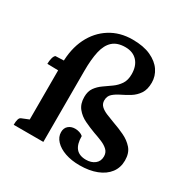

<svg xmlns="http://www.w3.org/2000/svg" viewBox="-166 -889 1044 1057"><g transform="rotate(30 356.0 -361.0)"><path d="M473.4 12Q421.9 12 381.5 -2Q341.1 -16.1 317.9 -40.8Q294.6 -65.5 294.6 -95.9Q294.6 -122.1 311.4 -136.4Q328.2 -150.8 353.3 -150.8Q367.3 -150.8 381.1 -146.4Q395 -142 404.1 -133.6Q404.1 -82.4 425 -57.2Q445.9 -32 489 -32Q522.4 -32 544.4 -49.2Q566.4 -66.5 566.4 -97Q566.4 -121.7 550.5 -137.1Q534.7 -152.5 509.5 -163.2Q484.3 -173.8 454.6 -183.9Q420.8 -196.4 386.9 -212.6Q353 -228.8 330.7 -256.4Q308.5 -283.9 308.5 -327.3Q308.5 -363.3 325 -386.5Q341.5 -409.6 365.9 -426.5Q390.3 -443.4 414.7 -460.8Q439 -478.2 455.6 -502.7Q472.1 -527.1 472.1 -565.2Q472.1 -617.7 444.6 -647.8Q417.1 -677.8 368.5 -677.8Q317.7 -677.8 288.9 -652Q260.1 -626.2 248.6 -575.8Q237.2 -525.3 237.2 -451.3V0H48.7Q48.7 -44.4 64.7 -50.9L121.7 -73.9L110.7 -58.6V-400.9L130.5 -381.5L41.4 -383.4Q41.4 -402.4 45.8 -419.5Q50.2 -436.6 58.6 -442.5L135.3 -445.5L110.7 -425.1Q110.7 -518.1 144.8 -587.4Q179 -656.7 240.3 -695.3Q301.6 -734 382.1 -734Q452 -734 498.2 -712.6Q544.5 -691.3 567.9 -656.7Q591.3 -622 591.3 -581Q591.3 -536.9 573.3 -510.2Q555.3 -483.5 528.8 -467Q502.3 -450.6 475.8 -437.9Q449.2 -425.1 431.2 -409.2Q413.2 -393.3 413.2 -365.9Q413.2 -344 428.2 -329.9Q443.2 -315.9 467.4 -306Q491.7 -296.2 519.7 -285.6Q556 -273.1 592.5 -255.8Q629.1 -238.6 653.4 -210.8Q677.8 -182.9 677.8 -135.8Q677.8 -90.1 652.5 -57Q627.3 -23.9 581.3 -6Q535.4 12 473.4 12Z"/></g></svg>

Font: Petrona
Style: Regular
Weight: 400
Designer: Ringo R. Seeber
Foundry: Ringo R. Seeber
Version: Version 2.001; ttfautohint (v1.8.3)